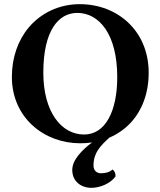

<svg xmlns="http://www.w3.org/2000/svg" viewBox="-20 -678 770 922"><path d="M535 169C535 155 531 143 520 136C505 151 481 154 464 154C447 154 429 143 429 117C429 57 460 24 505 -17C545 -34 580 -59 608 -89C663 -149 694 -231 694 -329C694 -528 546 -658 363 -658C263 -658 176 -615 118 -546C66 -484 37 -401 37 -309C37 -111 194 10 364 10C384 10 403 9 422 6C373 43 327 90 327 138C327 193 369 224 419 224C458 224 509 205 535 169ZM351 -616C458 -616 543 -511 543 -308C543 -142 485 -32 384 -32C274 -32 188 -141 188 -329C188 -533 262 -616 351 -616Z"/></svg>

Font: Libertinus Serif
Style: Bold
Weight: 700
Designer: Philipp H. Poll, Khaled Hosny
Foundry: Caleb Maclennan
Version: Version 7.050;RELEASE